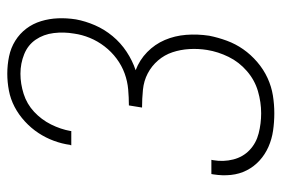

<svg xmlns="http://www.w3.org/2000/svg" viewBox="-146 -638 791 540"><g transform="rotate(-90 250.0 -367.5)"><path d="M202 8Q177 8 153 4.5Q129 1 107.5 -8.5Q86 -18 69 -33.5Q52 -49 41.5 -69.5Q31 -90 28.5 -114Q26 -138 30 -163Q30 -165 30.5 -166Q31 -167 31 -169H71Q71 -168 70.5 -166.5Q70 -165 70 -164Q65 -135 72 -107.5Q79 -80 98.5 -61.5Q118 -43 145.5 -36Q173 -29 202 -29Q233 -29 264 -38Q295 -47 320.5 -69Q346 -91 360.5 -120.5Q375 -150 380 -181Q384 -206 382.5 -231Q381 -256 373.5 -278.5Q366 -301 350.5 -319Q335 -337 314 -348Q293 -359 268 -361.5Q243 -364 218 -364L224 -401Q246 -401 269 -403Q292 -405 314 -413Q336 -421 355.5 -435.5Q375 -450 390 -469.5Q405 -489 414 -511Q423 -533 426 -555Q431 -584 427.5 -612.5Q424 -641 409 -663Q394 -685 368 -695.5Q342 -706 313 -706Q285 -706 256.5 -697Q228 -688 206 -667.5Q184 -647 170.5 -620Q157 -593 152 -565Q152 -565 152 -564.5Q152 -564 152 -563H112Q112 -564 112 -564.5Q112 -565 113 -566Q116 -589 124.5 -612Q133 -635 146.5 -655.5Q160 -676 179 -693.5Q198 -711 220 -722.5Q242 -734 266 -738.5Q290 -743 313 -743Q338 -743 362 -738Q386 -733 406 -720.5Q426 -708 440 -689.5Q454 -671 461 -648Q468 -625 469 -600.5Q470 -576 466 -550Q461 -523 449.5 -496.5Q438 -470 419 -447Q400 -424 375 -407.5Q350 -391 323 -382Q352 -371 374 -349.5Q396 -328 408 -300Q420 -272 422.5 -240Q425 -208 420 -175Q415 -150 406 -125.5Q397 -101 382 -79.5Q367 -58 346 -40Q325 -22 301 -11Q277 0 252 4Q227 8 202 8Z"/></g></svg>

Font: Iosevka SS04 Extralight
Style: Italic
Weight: 200
Italic angle: -9°
Monospace: yes
Designer: Belleve Invis
Foundry: Belleve Invis
Version: Version 19.0.0; ttfautohint (v1.8.4)